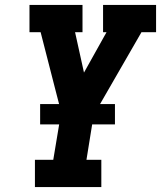

<svg xmlns="http://www.w3.org/2000/svg" viewBox="-20 -755 650 775"><path d="M121 0V-110H195L227 -302L204 -391L144 -625H99V-735H313V-625H283L319 -462L410 -625H396V-735H610V-625H551L358 -290L329 -110H389V0ZM444 -253H142V-335H444Z"/></svg>

Font: Iosevka Slab XBdEx
Style: Italic
Weight: 800
Width: 7
Italic angle: -9°
Monospace: yes
Designer: Belleve Invis
Foundry: Belleve Invis
Version: Version 11.1.1; ttfautohint (v1.8.3)